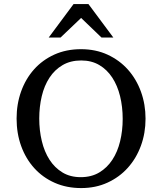

<svg xmlns="http://www.w3.org/2000/svg" viewBox="-20 -936 821 972"><path d="M601.1 -334Q601.1 -395 587.9 -449Q574.7 -502.9 548.3 -543.2Q522 -583.5 482.7 -606.7Q443.4 -629.9 391.1 -629.9Q336.9 -629.9 296.9 -606.4Q256.8 -583 230.5 -542.7Q204.1 -502.4 191.4 -449Q178.7 -395.5 178.7 -335.9Q178.7 -275.9 191.7 -221.9Q204.6 -168 230.7 -127.4Q256.8 -86.9 296.1 -63Q335.4 -39.1 388.7 -39.1Q442.9 -39.1 482.7 -63Q522.5 -86.9 548.8 -127.2Q575.2 -167.5 588.1 -220.9Q601.1 -274.4 601.1 -334ZM716.8 -335Q716.8 -262.2 693.4 -198.2Q669.9 -134.3 627.2 -86.7Q584.5 -39.1 524.4 -11.5Q464.4 16.1 391.1 16.1Q317.4 16.1 257.1 -10.5Q196.8 -37.1 153.8 -84.5Q110.8 -131.8 87.4 -196Q64 -260.3 64 -335.9Q64 -409.2 86.9 -473.1Q109.9 -537.1 152.3 -584.7Q194.8 -632.3 255.1 -659.7Q315.4 -687 390.1 -687Q464.4 -687 524.7 -659.2Q585 -631.3 627.7 -583.5Q670.4 -535.6 693.6 -471.7Q716.8 -407.7 716.8 -335ZM493.7 -746.1 390.6 -845.2 286.6 -746.1H226.6L352.5 -915.5H427.7L553.7 -746.1Z"/></svg>

Font: BabelStone Ogham Fixed
Style: Regular
Weight: 400
Monospace: yes
Designer: Andrew West
Foundry: BabelStone
Version: Version 2.02 March 14, 2022